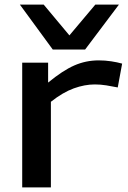

<svg xmlns="http://www.w3.org/2000/svg" viewBox="-20 -810 555 830"><path d="M188 -539V-453Q251 -505 301 -527Q351 -549 407 -549Q434 -549 460.5 -545Q487 -541 508 -535L489 -432Q465 -437 439.5 -441Q414 -445 390 -445Q346 -445 299 -428Q252 -411 200 -370V0H76V-539ZM494 -790 348 -596H208L66 -790H169L280 -657L392 -790Z"/></svg>

Font: Georama Extended Medium
Style: Regular
Weight: 500
Width: 7
Designer: Jean-Baptiste Levee
Foundry: Production Type
Version: Version 1.000